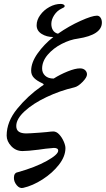

<svg xmlns="http://www.w3.org/2000/svg" viewBox="-20 -761 540 980"><path d="M51 147Q51 121 71 118Q160 93 218.5 60.5Q277 28 277 8Q277 -6 255 -6Q247 -6 213 -2Q189 2 177 3Q121 10 95 10Q61 10 37.5 -15Q14 -40 14 -69Q14 -140 68 -206Q122 -272 191 -320Q193 -322 198 -324.5Q203 -327 203 -330Q203 -332 196 -336Q169 -348 154 -363Q139 -378 139 -400Q139 -442 172 -488.5Q205 -535 252 -572Q218 -572 192.5 -588Q167 -604 167 -632Q167 -659 185.5 -684.5Q204 -710 232.5 -725.5Q261 -741 290 -741Q298 -741 304 -738Q310 -735 310 -730Q310 -726 306.5 -723.5Q303 -721 294 -717Q271 -706 256.5 -683.5Q242 -661 242 -639Q242 -620 250.5 -606.5Q259 -593 276 -589Q332 -628 391 -654.5Q450 -681 475 -681Q486 -681 493 -671Q500 -661 500 -646Q500 -583 378 -564Q338 -559 295 -537Q252 -515 223.5 -481.5Q195 -448 195 -411Q195 -389 210.5 -374.5Q226 -360 254 -360Q287 -381 325.5 -396.5Q364 -412 388 -412Q405 -412 414.5 -403Q424 -394 424 -381Q424 -366 401 -342.5Q378 -319 359 -315Q286 -298 217.5 -265.5Q149 -233 106 -193.5Q63 -154 63 -118Q63 -98 76 -89Q89 -80 114 -80Q130 -80 184 -84L219 -87Q242 -90 252 -90Q268 -90 282 -75Q296 -60 305 -39.5Q314 -19 314 -5Q314 37 281 79.5Q248 122 197.5 154.5Q147 187 98 198Q80 202 65.5 184.5Q51 167 51 147Z"/></svg>

Font: EB Garamond Medium
Style: Italic
Weight: 500
Italic angle: -17.2°
Designer: Georg Duffner and Octavio Pardo
Foundry: Georg Duffner
Version: Version 1.000